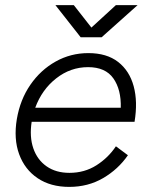

<svg xmlns="http://www.w3.org/2000/svg" viewBox="-20 -720 583 752"><path d="M251 12Q178 12 127.5 -22Q77 -56 55 -116Q33 -176 46 -254Q59 -330 99 -388Q139 -446 198 -479Q257 -512 326 -512Q398 -512 442.5 -477.5Q487 -443 503.5 -382.5Q520 -322 507 -243H104Q95 -184 110.5 -139Q126 -94 162.5 -68.5Q199 -43 252 -43Q311 -43 357.5 -72.5Q404 -102 434 -147L481 -112Q443 -57 384 -22.5Q325 12 251 12ZM118 -298H453Q455 -369 424 -413Q393 -457 325 -457Q256 -457 200 -413Q144 -369 118 -298ZM296 -574 197 -700H269L338 -612L434 -700H519L378 -574Z"/></svg>

Font: Figtree Light
Style: Italic
Weight: 300
Italic angle: -9.5°
Foundry: Erik Kennedy
Version: Version 2.001; ttfautohint (v1.8.4.7-5d5b);gftools[0.9.27]